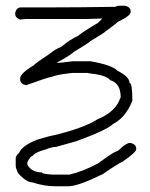

<svg xmlns="http://www.w3.org/2000/svg" viewBox="-20 -481 528 675"><path d="M400.4 -460.9H418Q439.5 -457.5 439.5 -439.5Q439.5 -425.3 394.5 -404.3Q386.2 -396 351.6 -371.1Q346.7 -365.2 296.9 -335.9Q296.9 -333 240.2 -298.8Q224.1 -284.7 181.6 -261.7V-259.8H183.6Q190.9 -259.8 234.4 -265.6H298.8Q375 -252 392.6 -232.4Q435.5 -211.4 435.5 -189.5Q445.3 -189.5 445.3 -127Q421.9 -67.4 377 -44.9Q356.4 -23.9 248 15.6L177.7 35.2Q164.6 35.2 138.7 44.9Q101.6 55.2 95.7 66.4Q85.9 67.9 76.2 89.8V97.7Q90.8 125 127 125Q127 130.9 166 132.8H224.6Q270.5 122.1 324.2 93.8Q378.4 53.7 390.6 50.8Q394.5 50.8 410.2 35.2Q428.2 21.5 435.5 21.5H437.5Q459 24.9 459 43Q459 54.7 410.2 87.9Q396 93.3 341.8 130.9Q254.4 173.8 220.7 173.8H173.8Q134.8 173.8 93.8 160.2Q72.3 160.2 43 127Q35.2 109.9 35.2 101.6V76.2Q35.2 65.4 46.9 56.6Q57.1 31.2 111.3 9.8Q149.4 -2 187.5 -9.8Q280.8 -34.2 324.2 -62.5Q377.9 -84 398.4 -125Q398.4 -127.4 404.3 -138.7Q404.3 -189 367.2 -199.2Q357.4 -213.4 314.5 -220.7Q305.7 -220.7 287.1 -224.6H234.4Q179.7 -218.8 162.1 -210.9Q153.3 -210.9 72.3 -181.6Q50.8 -185.1 50.8 -203.1V-205.1Q50.8 -223.1 99.6 -252Q100.1 -255.9 156.2 -293Q172.4 -307.1 195.3 -316.4Q230 -344.7 252 -353.5Q285.6 -378.4 324.2 -400.4L339.8 -416Q290.5 -414.1 267.6 -414.1H72.3Q64 -414.1 50.8 -412.1Q33.2 -418.5 33.2 -433.6Q36.6 -455.1 54.7 -455.1H177.7Q254.9 -455.1 384.8 -457Q392.1 -460.9 400.4 -460.9Z"/></svg>

Font: CEF Fonts CJK
Style: Regular
Weight: 400
Designer: PartyBoss (派对大魔王)
Version: Release 2.25